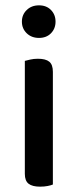

<svg xmlns="http://www.w3.org/2000/svg" viewBox="-20 -693 292 719"><path d="M178 -2Q171 1 158.5 3.5Q146 6 130 6Q101 6 87 -5Q73 -16 73 -42V-465Q81 -467 93.5 -470Q106 -473 122 -473Q151 -473 164.5 -462Q178 -451 178 -424ZM62 -612Q62 -638 80 -655.5Q98 -673 126 -673Q154 -673 171 -655.5Q188 -638 188 -612Q188 -586 171 -568.5Q154 -551 126 -551Q98 -551 80 -568.5Q62 -586 62 -612Z"/></svg>

Font: Baloo Thambi 2 Medium
Style: Regular
Weight: 500
Designer: Aadarsh Rajan and Ek Type
Foundry: Ek Type
Version: Version 1.640;hotconv 1.0.111;makeotfexe 2.5.65597; ttfautoh